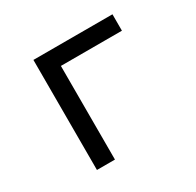

<svg xmlns="http://www.w3.org/2000/svg" viewBox="-125 -690 849 831"><g transform="rotate(-30 300.0 -275.0)"><path d="M135 0V-550H530V-468H225V0Z"/></g></svg>

Font: Pitagon Sans Mono
Style: Regular
Weight: 400
Monospace: yes
Designer: Travis Tran
Foundry: Pitagon
Version: Version 1.001;gftools[0.9.26]